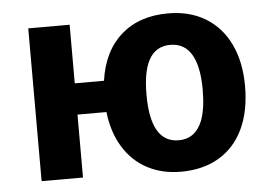

<svg xmlns="http://www.w3.org/2000/svg" viewBox="-45 -615 966 684"><g transform="rotate(-5 438.5 -273.0)"><path d="M329.6 -225.1H226.1V0H78.1V-546.4H226.1V-336.9H330.6Q345.7 -441.9 410.4 -499Q475.1 -556.2 578.6 -556.2Q656.2 -556.2 712.9 -521.5Q769.5 -486.8 799.6 -423.3Q829.6 -359.9 829.6 -274.4Q829.6 -185.1 799.3 -121.3Q769 -57.6 711.9 -23.9Q654.8 9.8 575.7 9.8Q508.3 9.8 455.6 -18.3Q402.8 -46.4 370.4 -99.4Q337.9 -152.3 329.6 -225.1ZM662.1 -164.1Q678.2 -206.5 678.2 -274.4Q678.2 -356.9 653.3 -399.9Q627.9 -443.8 576.7 -443.8Q524.4 -443.8 499.5 -397.5Q477.1 -355.5 477.1 -274.4Q477.1 -102.5 577.6 -102.5Q637.2 -102.5 662.1 -164.1Z"/></g></svg>

Font: Viking Open Sans
Style: Bold
Weight: 700
Foundry: Ascender Corporation
Version: Version 2.001